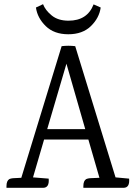

<svg xmlns="http://www.w3.org/2000/svg" viewBox="-20 -899 650 919"><path d="M571 0H379V-8Q379 -34 393 -42Q400 -45 410 -46L456 -48L403 -231H191L138 -50L213 -44Q217 0 186 0H11V-8Q11 -34 25 -42Q32 -45 42 -46L82 -48L275 -678Q307 -682 340 -678L533 -50L598 -44Q602 0 571 0ZM206 -281H388L298 -594ZM152 -863 186 -879Q197 -850 227.5 -825Q258 -800 308 -800Q398 -800 428 -878L462 -863Q455 -813 415 -774Q375 -735 307 -735Q239 -735 199 -774Q159 -813 152 -863Z"/></svg>

Font: Karma
Style: Regular
Weight: 400
Designer: Joana Correia
Foundry: Indian Type Foundry
Version: Version 1.202;PS 1.0;hotconv 1.0.78;makeotf.lib2.5.61930; tt